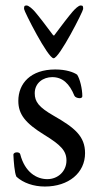

<svg xmlns="http://www.w3.org/2000/svg" viewBox="-20 -668 363 702"><path d="M176 -455C197 -455 284 -627 284 -635C284 -644 284 -648 275 -648C267 -648 254 -635 246 -626C233 -611 202 -571 180 -541C179 -539 178 -538 177 -538C176 -538 175 -539 173 -541C151 -571 120 -611 107 -626C99 -635 85 -648 77 -648C68 -648 68 -644 68 -635C68 -627 155 -455 176 -455ZM144 14C231 14 291 -36 291 -108C291 -170 253 -201 176 -245C122 -276 107 -296 107 -327C107 -365 138 -386 171 -386C209 -386 234 -362 252 -318C254 -313 263 -309 271 -309C276 -309 281 -311 281 -316C281 -344 272 -380 262 -395C249 -404 222 -414 182 -414C92 -414 47 -363 47 -299C47 -249 74 -217 142 -175C202 -138 223 -117 223 -81C223 -42 192 -13 153 -13C114 -13 71 -38 54 -104C53 -109 47 -111 42 -111C35 -111 29 -108 29 -102C30 -79 33 -36 40 -22C65 1 103 14 144 14Z"/></svg>

Font: EB Garamond
Style: Regular
Weight: 400
Designer: Georg Duffner and Octavio Pardo
Foundry: Georg Duffner
Version: Version 1.000;PS 001.000;hotconv 1.0.88;makeotf.lib2.5.64775